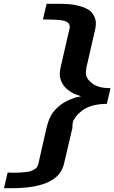

<svg xmlns="http://www.w3.org/2000/svg" viewBox="-20 -769 599 1006"><path d="M20 135 47 136Q73 136 93 134.5Q113 133 127 131Q141 129 150.5 123.5Q160 118 165.5 115Q171 112 175.5 103Q180 94 181 89.5Q182 85 185 72.5Q188 60 189 54L224 -100Q233 -137 243 -154Q244 -156 245 -158Q246 -160 246 -162Q284 -228 372 -257Q376 -259 378 -259Q379 -259 380.5 -259.5Q382 -260 383 -260H386L405 -265Q364 -275 333.5 -300Q303 -325 295 -363V-362Q290 -385 299 -422L337 -588Q338 -592 341 -604Q344 -616 345 -621Q350 -650 316 -660Q292 -667 205 -667L224 -749H284Q314 -749 338.5 -747.5Q363 -746 394.5 -738Q426 -730 446 -716.5Q466 -703 476.5 -677.5Q487 -652 479 -617L433 -416Q428 -389 431 -377Q435 -352 466.5 -329.5Q498 -307 559 -307L540 -225Q454 -224 408 -188Q388 -172 376 -155.5Q364 -139 362 -129.5Q360 -120 359.5 -109Q359 -98 359 -97L317 82Q315 95 307 114Q262 217 42 217H1Z"/></svg>

Font: Coval
Style: ExtraBold Italic
Weight: 800
Foundry: Context Ltd
Version: Version 001.000